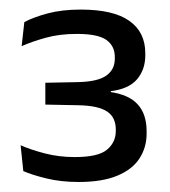

<svg xmlns="http://www.w3.org/2000/svg" viewBox="-20 -728 348 393"><path d="M141 -355.5Q104.4 -355.5 74.5 -362.9Q44.5 -370.3 27.7 -377.8L22.2 -430.7Q42.8 -421.5 71.8 -414Q100.7 -406.5 132.9 -406.5Q181.1 -406.5 199 -421.6Q217 -436.7 217 -459.8V-463.2Q217 -474.9 212.8 -484.1Q208.7 -493.2 199.7 -499.4Q190.6 -505.6 175.9 -508.9Q161.2 -512.2 139.6 -512.6L72.8 -513.9V-558.6L139.2 -559.9Q180 -560.8 197.5 -573.2Q215 -585.6 215 -607.8V-611.5Q215 -633.8 197.9 -646.2Q180.8 -658.6 137 -658.6Q101.7 -658.6 73.2 -650.6Q44.8 -642.7 24.3 -633.5L29.8 -682.8Q48.5 -692.8 77.7 -700.6Q106.9 -708.4 145.2 -708.4Q212.1 -708.4 244.7 -685.3Q277.4 -662.3 277.4 -619.1V-614.9Q277.4 -585.6 260.6 -565.8Q243.8 -546 206.9 -541.4L206.3 -535.1L205 -539.8Q244 -534.3 262 -514.2Q280.1 -494.2 280.1 -459.6V-454.4Q280.1 -426.3 265.6 -403.9Q251.2 -381.4 220.4 -368.5Q189.6 -355.5 141 -355.5Z"/></svg>

Font: Anek Devanagari Medium
Style: Regular
Weight: 500
Designer: Kailash Malviya (Devanagari) & Yesha Goshar (Latin)
Foundry: Ek Type
Version: Version 1.003